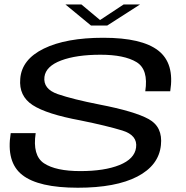

<svg xmlns="http://www.w3.org/2000/svg" viewBox="-20 -854 850 877"><path d="M395.5 -737.5H470L619.5 -833.5H544.5L437 -762.5L352 -833.5H279ZM335.5 3.5Q509 3.5 607.2 -47.5Q705.5 -98.5 715 -191Q724 -274 659.5 -309.8Q595 -345.5 434.5 -376.5Q312.5 -400.5 244.2 -424Q176 -447.5 183 -503Q189.5 -551.5 259.2 -577.8Q329 -604 439 -604Q547.5 -604 603.2 -570.5Q659 -537 643.5 -437H757.5Q778 -564.5 703 -623Q628 -681.5 452 -681.5Q281.5 -681.5 180.2 -632Q79 -582.5 72.5 -494Q65.5 -415.5 129.2 -374Q193 -332.5 347.5 -304Q468 -279.5 538.8 -257.8Q609.5 -236 601.5 -179.5Q594.5 -128 525.8 -100.2Q457 -72.5 347 -72.5Q235 -72.5 181.2 -108Q127.5 -143.5 143 -246H29Q7.5 -113 81.8 -54.8Q156 3.5 335.5 3.5Z"/></svg>

Font: Anybody Expanded
Style: Italic
Weight: 400
Width: 7
Italic angle: -10°
Version: Version 1.113;gftools[0.9.25]